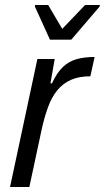

<svg xmlns="http://www.w3.org/2000/svg" viewBox="-20 -745 418 765"><path d="M20 0 129 -510H198L181 -413H187Q207 -456 231 -478.5Q255 -501 286 -509.5Q317 -518 357 -518L340 -441Q294 -441 262 -426.5Q230 -412 208 -385Q186 -358 171.5 -318.5Q157 -279 146 -229L97 0ZM179 -587 119 -719 120 -725H172L228 -630L319 -725H378L377 -719L264 -587Z"/></svg>

Font: Saira SemiCondensed
Style: Italic
Weight: 400
Width: 4
Italic angle: -12°
Designer: Hector Gatti with collaboration of the Omnibus-Type team
Foundry: Omnibus-Type
Version: Version 1.101